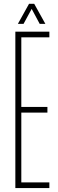

<svg xmlns="http://www.w3.org/2000/svg" viewBox="-20 -962 297 982"><path d="M58.5 0V-800H232.5V-771H89V-415H222.5V-386H89V-29H232.5V0ZM71.5 -840 128.5 -942.5H155L212 -840H183L142 -916.5L100.5 -840Z"/></svg>

Font: Big Shoulders Display Thin ExtraLight
Style: Regular
Weight: 250
Version: Version 2.002